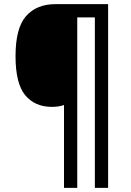

<svg xmlns="http://www.w3.org/2000/svg" viewBox="-20 -780 633 927"><path d="M502 127H438V-696H353V127H289V-273Q264 -264 231 -264Q148 -264 101.5 -320.5Q55 -377 55 -509Q55 -645 106 -702.5Q157 -760 248 -760H502Z"/></svg>

Font: Noto Sans Lao UI SemCond Med
Style: Regular
Weight: 500
Width: 4
Designer: Monotype Design Team
Foundry: Monotype Imaging Inc.
Version: Version 2.000; ttfautohint (v1.8.4.7-5d5b)